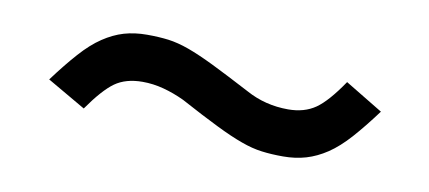

<svg xmlns="http://www.w3.org/2000/svg" viewBox="-32 -430 666 298"><g transform="rotate(10 301.5 -281.5)"><path d="M559.6 -301.8Q540 -275.4 523.4 -256.8Q506.8 -238.3 490.7 -227.5Q474.6 -216.8 458 -211.9Q441.4 -207 421.9 -207Q403.3 -207 388.2 -209Q373 -210.9 355.5 -217.3Q337.9 -223.6 314 -235.4Q290 -247.1 253.9 -266.6Q237.3 -274.4 220.7 -278.8Q204.1 -283.2 187.5 -283.2Q161.1 -283.2 144 -271Q127 -258.8 104.5 -226.6L43.9 -261.7Q63.5 -288.1 80.1 -306.6Q96.7 -325.2 112.8 -335.9Q128.9 -346.7 145.5 -351.6Q162.1 -356.4 181.6 -356.4Q200.2 -356.4 215.3 -354.5Q230.5 -352.5 248 -346.2Q265.6 -339.8 289.6 -328.1Q313.5 -316.4 350.6 -296.9Q380.9 -280.3 417 -280.3Q442.4 -280.3 460 -292.5Q477.5 -304.7 500 -337.9Z"/></g></svg>

Font: Jomolhari
Style: Regular
Weight: 400
Designer: Christopher J. Fynn
Foundry: Christopher  J.  Fynn (Karma Drubgy¸ Tenzin).
Version: Version 1.000